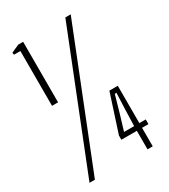

<svg xmlns="http://www.w3.org/2000/svg" viewBox="-195 -894 873 989"><g transform="rotate(-30 241.5 -400.0)"><path d="M70 -440V-766H32L30 -779L77 -800H106V-440ZM39 0 357 -800H389L71 0ZM384 0V-110H292V-135L365 -360H415V-138H453V-110H415V0ZM324 -138H384L387 -234L391 -332H381L353 -234Z"/></g></svg>

Font: Big Shoulders Text Thin
Style: Regular
Weight: 100
Designer: Patric King
Foundry: XO Type Co
Version: Version 1.000; ttfautohint (v1.8.2)